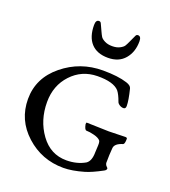

<svg xmlns="http://www.w3.org/2000/svg" viewBox="-124 -746 755 851"><g transform="rotate(20 253.5 -321.0)"><path d="M215 -633Q217 -629 223.5 -614.5Q230 -600 235 -592Q240 -584 254.5 -576.5Q269 -569 290 -569Q311 -569 325.5 -576.5Q340 -584 345 -592Q350 -600 356.5 -614.5Q363 -629 365 -633Q366 -634 369 -641.5Q372 -649 374.5 -651.5Q377 -654 382 -654Q397 -654 397 -630Q397 -580 369 -547Q341 -514 290 -514Q238 -514 210.5 -544Q183 -574 183 -630Q183 -654 198 -654Q203 -654 205.5 -651.5Q208 -649 211 -641.5Q214 -634 215 -633ZM272 -24Q322 -24 360 -46Q381 -60 381 -102Q381 -108 382 -122.5Q383 -137 382.5 -145Q382 -153 379 -157Q370 -167 348.5 -172.5Q327 -178 312 -178Q303 -178 298 -204Q298 -212 301 -212Q322 -212 354 -210.5Q386 -209 405 -209Q421 -209 446 -210Q471 -211 483 -211Q492 -211 492 -205Q492 -181 485 -178Q448 -167 446 -145Q443 -113 443 -74Q443 -70 447 -63Q448 -61 452 -57.5Q456 -54 456 -52Q456 -44 446 -39Q398 -13 367 -4Q312 12 271 12Q169 12 94.5 -55.5Q20 -123 20 -222Q20 -321 101.5 -387.5Q183 -454 290 -454Q361 -454 404 -440Q426 -433 429 -420Q442 -368 442 -342Q442 -328 431 -328Q421 -328 412 -334Q403 -340 401 -347Q390 -378 378 -393Q351 -423 275 -422Q202 -421 153 -368.5Q104 -316 104 -238Q104 -152 150.5 -88Q197 -24 272 -24Z"/></g></svg>

Font: EB Garamond
Style: SC
Weight: 400
Version: Version 000.010